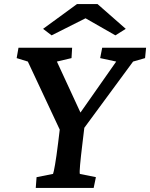

<svg xmlns="http://www.w3.org/2000/svg" viewBox="-20 -925 739 945"><path d="M635 -622 694 -639 699 -690H483L473 -639L552 -622L376 -371L260 -622L332 -639L335 -690H71L62 -639L117 -622L274 -287L266 -221C255 -130 245 -78 241 -69L160 -53L156 0H441L452 -53L373 -69C370 -78 375 -130 386 -221L395 -296ZM192 -783 234 -751 401 -835 548 -751 599 -783 460 -905H359Z"/></svg>

Font: TPK Tissa Web SemiBold
Style: Italic
Weight: 600
Italic angle: -7°
Designer: Jacques Le Bailly, Suppakit Chalermlarp | Katatrad Co.,Ltd.
Foundry: Jacques Le Bailly, Cadson Demak Co.,Ltd.
Version: Version 5.000;Glyphs 3.1.2 (3151)